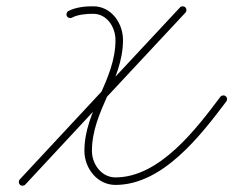

<svg xmlns="http://www.w3.org/2000/svg" viewBox="-20 -581 745 613"><path d="M193.6 -529.5C196.8 -523.7 204.1 -521.5 209.9 -524.7C228.2 -534.6 257.1 -537.3 277.5 -536.9C277.5 -536.9 277.6 -536.9 277.6 -536.9C277.7 -536.9 277.7 -536.9 277.7 -536.9C322.1 -536.9 348.7 -493.7 348.7 -453.1C348.7 -324.9 249.5 -228.8 249.5 -99.2C249.5 -43.8 290.5 9.4 348.7 9.4C499.9 9.4 620.9 -148.9 702.6 -257.3C706.6 -262.6 705.5 -270.1 700.2 -274.1C694.9 -278.1 687.4 -277 683.4 -271.7C607.5 -170.9 490.2 -14.6 348.7 -14.6C303.8 -14.6 273.5 -57.1 273.5 -99.2C273.5 -227.4 372.7 -323.5 372.7 -453.1C372.7 -507.1 335.5 -560.9 277.7 -560.9C277.7 -560.9 277.8 -560.9 277.8 -560.9C277.9 -560.9 277.9 -560.9 277.9 -560.9C253.2 -561.4 220.6 -557.7 198.5 -545.8C192.7 -542.6 190.5 -535.4 193.6 -529.5ZM554.5 -557.1C554.5 -557.1 554.5 -557.1 554.5 -557.1C383.7 -374.5 213.7 -191.1 43.2 -8.2C38.7 -3.3 39 4.3 43.8 8.8C48.7 13.3 56.3 13 60.8 8.2C231.2 -174.8 401.2 -358.2 572.1 -540.7C576.6 -545.5 576.3 -553.1 571.5 -557.7C566.7 -562.2 559.1 -561.9 554.5 -557.1Z"/></svg>

Font: FRB American Cursive Guidelines Arrows Light
Style: Italic
Weight: 300
Italic angle: -25°
Version: Version 2.0;Modular Font Editor K font №1